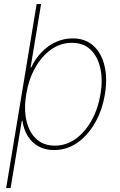

<svg xmlns="http://www.w3.org/2000/svg" viewBox="-20 -748 607 972"><path d="M253.9 11.7Q210 11.7 176.3 -6.3Q142.6 -24.4 121.3 -57.9Q100.1 -91.3 93.3 -136.7H90.3L33.7 204.1H11.2L165.5 -727.5H188L134.8 -406.2H137.7Q159.2 -451.7 191.7 -484.9Q224.1 -518.1 264.2 -535.9Q304.2 -553.7 347.7 -553.7Q411.6 -553.7 452.6 -516.6Q493.7 -479.5 509 -415.5Q524.4 -351.6 511.2 -271.5Q498 -190.9 461.4 -126.7Q424.8 -62.5 371.6 -25.4Q318.4 11.7 253.9 11.7ZM257.8 -10.7Q315.4 -10.7 363.3 -45.2Q411.1 -79.6 443.8 -138.7Q476.6 -197.8 488.8 -271.5Q501 -345.2 487.5 -404.1Q474.1 -462.9 438 -497.1Q401.9 -531.2 344.2 -531.2Q286.6 -531.2 238.5 -497.1Q190.4 -462.9 157.7 -404.1Q125 -345.2 112.8 -271.5Q100.6 -197.8 113.5 -138.7Q126.5 -79.6 163.1 -45.2Q199.7 -10.7 257.8 -10.7Z"/></svg>

Font: Inter 18pt Thin
Style: Italic
Weight: 250
Italic angle: -9.3988°
Version: Version 4.001;git-66647c0bb